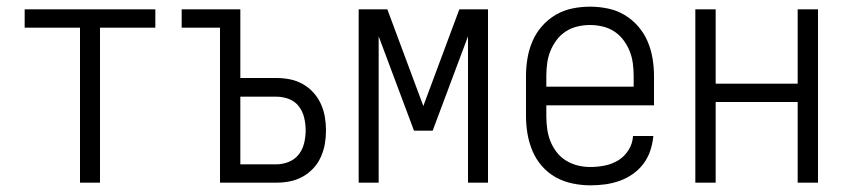

<svg xmlns="http://www.w3.org/2000/svg" viewBox="-20 -548 2540 576"><path d="M220 0V-465H54V-520H446V-465H280V0Z M640 0V-465H525V-520H701V-314H809Q830 -314 850 -310Q870 -306 888 -296Q906 -286 920 -270.5Q934 -255 942.5 -236.5Q951 -218 954.5 -197.5Q958 -177 958 -157Q958 -136 954.5 -116Q951 -96 942.5 -77Q934 -58 920 -43Q906 -28 888 -18Q870 -8 850 -4Q830 0 809 0ZM809 -55Q828 -55 846.5 -62.5Q865 -70 876.5 -85Q888 -100 892.5 -119Q897 -138 897 -157Q897 -176 892.5 -195Q888 -214 876.5 -229Q865 -244 846.5 -251Q828 -258 809 -258H701V-55Z M1056 0V-520H1142L1250 -230L1358 -520H1444V0H1384V-439L1278 -156H1222L1116 -439V0Z M1751 8Q1725 8 1698 2.5Q1671 -3 1647.5 -16Q1624 -29 1606 -49.5Q1588 -70 1577.5 -95Q1567 -120 1562.5 -146.5Q1558 -173 1558 -200V-320Q1558 -347 1562.5 -373.5Q1567 -400 1577.5 -424.5Q1588 -449 1606 -469.5Q1624 -490 1647 -503.5Q1670 -517 1696.5 -522.5Q1723 -528 1750 -528Q1777 -528 1803.5 -522.5Q1830 -517 1853 -503.5Q1876 -490 1894 -469.5Q1912 -449 1922.5 -424.5Q1933 -400 1937.5 -373.5Q1942 -347 1942 -320V-232H1619V-200Q1619 -181 1621.5 -162Q1624 -143 1631 -125Q1638 -107 1650 -91.5Q1662 -76 1678.5 -66Q1695 -56 1713.5 -51.5Q1732 -47 1751 -47Q1773 -47 1795 -51.5Q1817 -56 1835.5 -67.5Q1854 -79 1866 -98.5Q1878 -118 1879 -140H1940Q1938 -118 1931 -96.5Q1924 -75 1910.5 -57Q1897 -39 1878.5 -26Q1860 -13 1839 -5.5Q1818 2 1796 5Q1774 8 1751 8ZM1619 -288H1881V-320Q1881 -339 1878.5 -358Q1876 -377 1869 -394.5Q1862 -412 1850.5 -427.5Q1839 -443 1823 -453.5Q1807 -464 1788 -468.5Q1769 -473 1750 -473Q1731 -473 1712 -468.5Q1693 -464 1677 -453.5Q1661 -443 1649.5 -427.5Q1638 -412 1631 -394.5Q1624 -377 1621.5 -358Q1619 -339 1619 -320Z M2066 0V-520H2127V-297H2373V-520H2434V0H2373V-242H2127V0Z"/></svg>

Font: Iosevka SS04 Light
Style: Regular
Weight: 300
Monospace: yes
Designer: Belleve Invis
Foundry: Belleve Invis
Version: Version 19.0.0; ttfautohint (v1.8.4)